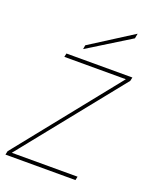

<svg xmlns="http://www.w3.org/2000/svg" viewBox="-157 -817 711 895"><g transform="rotate(20 198.5 -370.0)"><path d="M415 -540 411.1 -522 6.8 -18.1H333L329.1 0H-18.1L-14.2 -18.1L389.2 -522H84L87.9 -540ZM157.2 -606 368.2 -740.2 363.8 -715.8 153.8 -585.9Z"/></g></svg>

Font: SVN-Poppins Thin
Style: Italic
Weight: 100
Italic angle: -10°
Designer: Ninad Kale (Devanagari), Jonny Pinhorn (Latin)
Foundry: Indian Type Foundry
Version: Version 3.002 2017